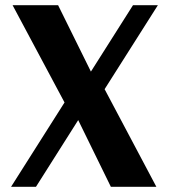

<svg xmlns="http://www.w3.org/2000/svg" viewBox="-20 -720 651 740"><path d="M407.3 0 251.1 -319 492.6 -700H588.5L383.2 -376.3L582.7 0ZM22.6 0 228.7 -325.1 28.5 -700H203.9L360.8 -382.5L118.6 0Z"/></svg>

Font: Sutasoma
Style: Regular
Weight: 400
Designer: Izhar Fathurrohim, Akbar Rohmanto, Arusyal Khofiqoini
Foundry: Kiwari Kolektiv
Version: Version 1.102